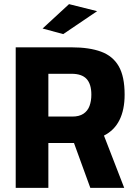

<svg xmlns="http://www.w3.org/2000/svg" viewBox="-20 -909 657 929"><path d="M56 0V-680H326Q412 -680 469 -659Q526 -638 554.5 -588.5Q583 -539 583 -451Q583 -378 558 -328Q533 -278 483 -253L581 0H417L338 -217H214V0ZM214 -345H330Q363 -345 383.5 -358.5Q404 -372 413 -396Q422 -420 422 -451Q422 -502 399 -527Q376 -552 326 -552H214ZM286 -744 186 -771 314 -889 450 -855Z"/></svg>

Font: Cairo ExtraBold
Style: Regular
Weight: 800
Designer: Mohamed Gaber, Accademia di Belle Arti di Urbino
Foundry: Kief Type Foundry, Accademia di Belle Arti di Urbino
Version: Version 3.117